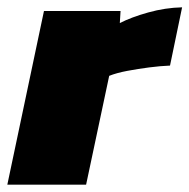

<svg xmlns="http://www.w3.org/2000/svg" viewBox="-36 -504 517 524"><path d="M-16 0 84 -474H293L291 -441Q322 -457 368.5 -470Q415 -483 461 -484L428 -325Q402 -324 371 -320Q340 -316 311 -310.5Q282 -305 262 -297L199 0Z"/></svg>

Font: Kanit ExtraBold
Style: Italic
Weight: 800
Italic angle: -12°
Designer: Katatrad Team
Foundry: CadsonDemak
Version: Version 2.000; ttfautohint (v1.8.3)